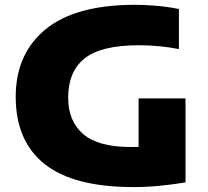

<svg xmlns="http://www.w3.org/2000/svg" viewBox="-20 -770 866 800"><path d="M536 9.5Q287 9.5 166.2 -86.2Q45.5 -182 45.5 -366.5Q45.5 -546 170 -648Q294.5 -750 543 -750Q585.5 -750 633.2 -745.8Q681 -741.5 725.5 -732.5V-565.5Q685.5 -573.5 643.2 -577.5Q601 -581.5 559 -581.5Q401.5 -581.5 332.8 -526.8Q264 -472 264 -363Q264 -265.5 326.5 -211.5Q389 -157.5 524 -157.5Q540.5 -157.5 557.5 -158V-360H753V-10Q698.5 -1 645 4.2Q591.5 9.5 536 9.5Z"/></svg>

Font: Encode Sans Exp XBd
Style: Regular
Weight: 800
Width: 7
Designer: Multiple Designers
Foundry: Impallari Type
Version: Version 3.002; ttfautohint (v1.8.3) -l 8 -r 50 -G 200 -x 14 